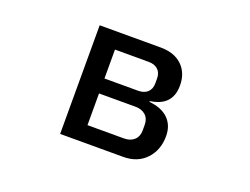

<svg xmlns="http://www.w3.org/2000/svg" viewBox="-89 -725 1177 905"><g transform="rotate(20 500.0 -272.5)"><path d="M274 0V-545H580Q649 -545 688 -507.5Q727 -470 727 -407Q727 -305 618 -290V-286Q681 -280 714 -247Q747 -214 747 -161Q747 -91 704.5 -45.5Q662 0 590 0ZM550 -317Q580 -317 597 -333Q614 -349 614 -377V-402Q614 -430 597 -446Q580 -462 550 -462H381V-317ZM564 -83Q596 -83 615 -100.5Q634 -118 634 -149V-176Q634 -207 615 -224.5Q596 -242 564 -242H381V-83Z"/></g></svg>

Font: IBM Plex Sans JP Medium
Style: Regular
Weight: 500
Designer: Mike Abbink; Paul van der Laan; Pieter van Rosmalen; Wujin Sim; Yejin Wi; Jinhee Kim; Boomi Park; Yona Kim; Kichan Ma
Foundry: Sandoll Inc.
Version: Version 1.001